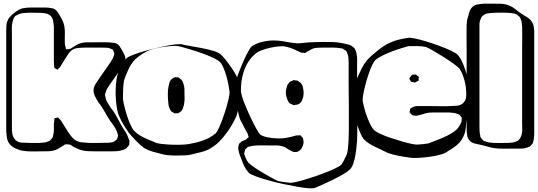

<svg xmlns="http://www.w3.org/2000/svg" viewBox="-20 -780 2936 1048"><path d="M586 46H498Q479 46 458.5 45Q438 44 419 38Q409 35 399 30Q389 25 379 20Q375 18 370 14Q365 10 360 9Q357 8 353 8Q349 8 346 8Q344 8 341.5 7.5Q339 7 337 8Q334 9 330.5 11Q327 13 325 15Q314 21 304 28Q294 35 282 39Q264 45 245 45.5Q226 46 208 46Q193 46 168.5 46.5Q144 47 119.5 45Q95 43 80 36Q67 32 55 25Q43 18 34 8Q21 -7 18 -27.5Q15 -48 14 -67Q14 -82 14 -106Q14 -130 14 -153.5Q14 -177 14 -192V-611Q14 -625 15 -640.5Q16 -656 22 -669Q25 -677 31 -684Q37 -691 43 -697Q56 -709 72 -720Q88 -731 105 -735Q116 -737 127 -738Q138 -739 148 -739H225Q235 -739 244.5 -738Q254 -737 264 -735L275 -732Q283 -728 289.5 -720.5Q296 -713 301 -705Q310 -690 318.5 -673.5Q327 -657 331 -639Q335 -617 334 -591.5Q333 -566 334 -543Q334 -536 335.5 -531Q337 -526 339 -519Q339 -514 342 -511Q344 -510 345.5 -510.5Q347 -511 348 -511Q352 -512 356.5 -512Q361 -512 365 -514Q378 -522 391.5 -531Q405 -540 420 -544Q436 -549 453 -549Q470 -549 486 -549Q508 -549 530 -549.5Q552 -550 574 -549Q588 -548 603 -546Q618 -544 628 -533Q630 -532 632 -529Q634 -526 635 -524Q639 -518 642.5 -512Q646 -506 650 -499Q652 -494 655.5 -488Q659 -482 661 -477Q665 -465 665 -456Q665 -453 664 -450Q663 -447 662 -444Q658 -433 651.5 -423Q645 -413 638 -403Q624 -381 608.5 -360Q593 -339 579 -318Q572 -308 566 -298Q560 -288 557 -276Q556 -274 555 -271Q554 -268 553 -265Q553 -260 555 -254Q557 -237 566 -221.5Q575 -206 584 -192Q598 -177 612.5 -151Q627 -125 640.5 -99.5Q654 -74 666 -59Q671 -50 675 -41.5Q679 -33 682 -23Q686 -16 687 -10Q687 -7 686.5 -4Q686 -1 686 1Q685 4 685.5 7.5Q686 11 684 13Q683 14 681 16.5Q679 19 677 21Q676 22 674 24.5Q672 27 670 29Q663 35 653 38Q643 41 633 43Q623 45 611 45.5Q599 46 586 46ZM45 -585V-94Q45 -80 45.5 -64Q46 -48 52 -34Q62 -12 84 -4Q91 -2 98.5 -1.5Q106 -1 113 -1Q126 0 138.5 0Q151 0 163 0H198Q209 -1 220.5 -2Q232 -3 242 -8Q244 -9 247.5 -10Q251 -11 252 -12Q254 -14 256 -16.5Q258 -19 259 -20Q261 -22 263 -24.5Q265 -27 266 -28Q268 -31 268.5 -34.5Q269 -38 270 -41Q274 -55 274 -69.5Q274 -84 274 -97Q274 -112 277 -127Q277 -128 277 -131Q277 -134 278 -135Q279 -136 282 -136Q285 -136 286 -136Q288 -137 292 -138Q296 -139 297 -138Q299 -138 301 -134Q304 -131 307.5 -128Q311 -125 314 -120Q324 -104 334 -88Q344 -72 354 -56Q362 -45 370.5 -34Q379 -23 391 -15Q408 -5 427.5 -3Q447 -1 466 0Q489 0 521.5 0Q554 0 576 -1Q582 -2 589.5 -3Q597 -4 602 -7Q604 -8 606.5 -10Q609 -12 610 -13Q616 -17 619 -20Q620 -22 620 -26Q624 -34 624 -40Q624 -43 623 -46.5Q622 -50 621 -53Q617 -67 610 -79Q603 -91 595 -102Q582 -117 569.5 -139Q557 -161 544 -183Q531 -205 518 -220Q508 -236 498.5 -254.5Q489 -273 491 -293Q493 -308 502 -322Q511 -336 519 -348L583 -440Q589 -449 594 -458.5Q599 -468 602 -478Q602 -480 603 -483Q604 -486 604 -488Q604 -491 602.5 -494Q601 -497 600 -499Q599 -501 598.5 -504Q598 -507 597 -508Q596 -510 592 -511Q588 -512 586 -513Q576 -519 563 -519.5Q550 -520 538 -520H440Q421 -520 402 -517.5Q383 -515 368 -503Q356 -493 348 -478Q340 -466 332.5 -454Q325 -442 317 -429Q315 -425 312.5 -421Q310 -417 307 -413L297 -404Q295 -400 293 -400Q292 -400 291 -401Q290 -402 288 -403Q281 -406 277 -409Q276 -411 275.5 -416.5Q275 -422 275 -425Q274 -436 274 -447.5Q274 -459 274 -470Q274 -481 274 -503.5Q274 -526 274 -551.5Q274 -577 274 -599.5Q274 -622 274 -633Q273 -651 269 -670Q265 -689 249 -699Q239 -706 226 -707.5Q213 -709 202 -710Q180 -710 157.5 -710.5Q135 -711 112 -709Q101 -708 91 -705.5Q81 -703 72 -697Q66 -695 63 -692Q56 -685 53 -676.5Q50 -668 48 -659Q44 -642 44.5 -623.5Q45 -605 45 -585Z M1285 -262Q1286 -240 1282.5 -205Q1279 -170 1270 -145Q1260 -123 1245 -97Q1230 -71 1212 -48Q1196 -27 1177.5 -8Q1159 11 1136 25Q1114 41 1079 50Q1044 59 1021 64Q1010 67 988.5 68Q967 69 942.5 69Q918 69 896.5 67Q875 65 864 61Q842 56 816 48.5Q790 41 767 28Q745 12 721.5 -12.5Q698 -37 680 -59Q667 -79 654 -100Q641 -121 632 -143Q624 -158 619.5 -182Q615 -206 613 -229.5Q611 -253 611 -268Q611 -283 612 -305Q613 -327 616.5 -349Q620 -371 626 -386Q631 -398 636.5 -410.5Q642 -423 649 -433Q654 -441 659.5 -448Q665 -455 671 -462Q680 -471 711 -482.5Q742 -494 783 -505Q824 -516 865 -525Q906 -534 937 -537.5Q968 -541 977 -537Q988 -534 1017.5 -529Q1047 -524 1081.5 -517.5Q1116 -511 1145.5 -502Q1175 -493 1186 -482Q1201 -468 1219 -444.5Q1237 -421 1252 -397.5Q1267 -374 1274 -359Q1281 -337 1283 -311Q1285 -285 1285 -262ZM1156 -51Q1165 -60 1175.5 -83Q1186 -106 1196.5 -135.5Q1207 -165 1215.5 -194Q1224 -223 1229 -246Q1234 -269 1233 -278Q1232 -289 1228 -311.5Q1224 -334 1217 -360Q1210 -386 1200.5 -408.5Q1191 -431 1180 -442Q1171 -451 1147.5 -462.5Q1124 -474 1093 -485.5Q1062 -497 1031 -506.5Q1000 -516 976.5 -522.5Q953 -529 944 -529Q928 -530 911.5 -528.5Q895 -527 878 -525Q856 -522 827 -515.5Q798 -509 773 -495Q758 -487 744.5 -477.5Q731 -468 718 -456Q696 -434 680 -399Q664 -364 657 -341Q653 -319 652 -291.5Q651 -264 651 -241Q652 -230 657.5 -205.5Q663 -181 672 -152.5Q681 -124 692 -99.5Q703 -75 714 -64Q737 -42 768.5 -27.5Q800 -13 822 -5Q833 2 861.5 5.5Q890 9 924 10Q958 11 986.5 9Q1015 7 1026 3Q1049 -1 1072.5 -8Q1096 -15 1118 -26Q1140 -38 1156 -51ZM981 -324Q986 -311 986.5 -297Q987 -283 987 -269Q988 -254 987.5 -238.5Q987 -223 984 -208Q982 -200 979 -190.5Q976 -181 970 -174Q967 -171 961.5 -167.5Q956 -164 953 -162Q951 -161 947.5 -161.5Q944 -162 941 -162Q940 -162 937 -161.5Q934 -161 932 -161Q931 -162 929 -163.5Q927 -165 925 -166L915 -172Q912 -175 909.5 -180.5Q907 -186 905 -190Q901 -198 900 -207.5Q899 -217 898 -225Q896 -246 896 -267.5Q896 -289 900 -309Q902 -320 905 -330Q908 -340 918 -349Q922 -351 926.5 -354.5Q931 -358 935 -359L943 -358Q946 -358 949.5 -358Q953 -358 955 -357Q957 -356 958.5 -354.5Q960 -353 961 -352Q964 -350 967 -347.5Q970 -345 972 -343Q975 -339 977.5 -333.5Q980 -328 981 -324ZM944 -311Q946 -311 946 -310Q946 -311 943 -313.5Q940 -316 940 -316Q937 -316 940 -313Q942 -313 944 -311Z M1929 -408 1930 -149Q1930 -134 1930 -107.5Q1930 -81 1930 -54Q1930 -27 1929 -12Q1928 -1 1926 20.5Q1924 42 1920 66.5Q1916 91 1908.5 112.5Q1901 134 1890 145Q1879 156 1852.5 171.5Q1826 187 1795 202Q1764 217 1737.5 229Q1711 241 1700 245Q1693 249 1666 247.5Q1639 246 1600.5 239Q1562 232 1520 223Q1478 214 1440 203Q1402 192 1375 182Q1348 172 1340 165Q1318 142 1306 111Q1294 80 1286 58Q1284 50 1282 41.5Q1280 33 1280 26Q1280 24 1281 21Q1282 18 1282 16Q1283 14 1283.5 10.5Q1284 7 1285 5Q1286 2 1291 0Q1293 -2 1295.5 -5Q1298 -8 1301 -9Q1306 -12 1311.5 -13.5Q1317 -15 1321 -17L1327 -23Q1329 -25 1332.5 -27.5Q1336 -30 1337 -32Q1338 -33 1336.5 -35.5Q1335 -38 1335 -39Q1334 -44 1332.5 -48.5Q1331 -53 1328 -57Q1321 -70 1313.5 -83.5Q1306 -97 1300 -111Q1291 -122 1284 -150Q1277 -178 1271.5 -210.5Q1266 -243 1263.5 -271Q1261 -299 1261 -310Q1261 -321 1271.5 -351.5Q1282 -382 1297 -418.5Q1312 -455 1327.5 -485.5Q1343 -516 1354 -527Q1371 -539 1395 -547Q1428 -557 1463 -559Q1495 -560 1530 -554Q1547 -551 1563.5 -548Q1580 -545 1597 -544Q1607 -543 1617.5 -544Q1628 -545 1638 -546Q1661 -549 1693 -550Q1725 -551 1747 -551Q1770 -551 1796 -550.5Q1822 -550 1844 -545Q1854 -543 1864 -541Q1874 -539 1884 -536Q1887 -535 1890.5 -534Q1894 -533 1897 -531L1906 -524Q1908 -522 1911 -520Q1914 -518 1915 -516Q1920 -509 1923 -499.5Q1926 -490 1927 -482Q1930 -464 1929.5 -445.5Q1929 -427 1929 -408ZM1884 -66V-219Q1884 -230 1883.5 -260.5Q1883 -291 1883 -327Q1883 -363 1883 -393.5Q1883 -424 1883 -435Q1883 -449 1882 -463.5Q1881 -478 1875 -491Q1874 -493 1873 -496Q1872 -499 1870 -500Q1869 -503 1865.5 -505Q1862 -507 1860 -508Q1857 -511 1853 -513Q1851 -515 1848 -515Q1845 -515 1843 -516Q1833 -518 1823 -519Q1813 -520 1803 -520H1734Q1722 -520 1708.5 -519Q1695 -518 1684 -513Q1677 -510 1670 -505.5Q1663 -501 1655 -497Q1651 -493 1646 -491Q1643 -490 1637 -492Q1634 -492 1630.5 -492Q1627 -492 1623 -493Q1619 -495 1613.5 -497.5Q1608 -500 1603 -502Q1588 -510 1572.5 -516Q1557 -522 1540 -525Q1529 -529 1505.5 -527Q1482 -525 1455.5 -519.5Q1429 -514 1405.5 -504.5Q1382 -495 1371 -484Q1354 -470 1341 -451Q1328 -432 1319 -412Q1311 -394 1306 -374.5Q1301 -355 1298 -335Q1295 -311 1295 -286Q1294 -277 1301.5 -252.5Q1309 -228 1322 -197Q1335 -166 1350 -134.5Q1365 -103 1378.5 -78.5Q1392 -54 1401 -45Q1416 -35 1443 -30Q1470 -25 1497 -24.5Q1524 -24 1539 -27Q1565 -31 1591 -39Q1596 -41 1601 -41Q1606 -41 1611 -41Q1613 -41 1616 -41.5Q1619 -42 1620 -41Q1623 -40 1625 -35Q1627 -33 1630 -30.5Q1633 -28 1634 -25Q1635 -24 1635 -21.5Q1635 -19 1635 -17Q1636 -13 1636.5 -9.5Q1637 -6 1637 -3Q1636 13 1627 28Q1626 30 1624.5 32.5Q1623 35 1621 37Q1620 38 1618 39Q1616 40 1614 42Q1612 43 1608.5 45.5Q1605 48 1602 49Q1592 51 1581 49Q1578 48 1574.5 46Q1571 44 1569 43Q1557 38 1546.5 30.5Q1536 23 1524 19Q1508 14 1490 14Q1472 14 1455 14Q1433 14 1411 13.5Q1389 13 1367 15Q1360 16 1354 17Q1348 18 1341 20Q1337 20 1333 22Q1331 23 1329 25.5Q1327 28 1325 30Q1324 31 1321.5 32.5Q1319 34 1318 36Q1316 42 1316 47Q1315 49 1314 52Q1313 55 1313 58Q1313 60 1314 63Q1315 66 1316 68Q1322 89 1336 108Q1347 119 1368 133.5Q1389 148 1413.5 162.5Q1438 177 1460 189Q1482 201 1494 207Q1510 211 1525.5 213Q1541 215 1557 217Q1566 220 1595 213.5Q1624 207 1662 195Q1700 183 1738 169Q1776 155 1805 141.5Q1834 128 1843 119Q1856 101 1865 79Q1875 64 1878.5 35Q1882 6 1883 -22.5Q1884 -51 1884 -66ZM1633 -307Q1635 -299 1635 -294Q1638 -281 1637 -265Q1636 -249 1630 -236L1624 -223Q1615 -214 1607 -210Q1599 -208 1592 -208Q1588 -206 1584 -206Q1583 -206 1581.5 -207Q1580 -208 1579 -208Q1575 -210 1570.5 -211.5Q1566 -213 1562 -216Q1558 -218 1555 -223.5Q1552 -229 1549 -235Q1548 -240 1546 -244.5Q1544 -249 1543 -253Q1536 -281 1546 -306Q1547 -309 1547.5 -312Q1548 -315 1549 -317Q1551 -320 1555 -325.5Q1559 -331 1562 -333Q1566 -336 1573 -338Q1575 -339 1577.5 -340.5Q1580 -342 1581 -342Q1584 -343 1588 -342Q1592 -341 1595 -341Q1597 -340 1599.5 -340.5Q1602 -341 1604 -340Q1606 -339 1608 -337.5Q1610 -336 1611 -335Q1613 -333 1616.5 -331Q1620 -329 1622 -327Q1629 -318 1633 -307Z M2518 -57Q2515 -48 2511 -38.5Q2507 -29 2502 -21Q2489 0 2468.5 16Q2448 32 2426 44Q2415 55 2387.5 63Q2360 71 2327.5 75.5Q2295 80 2267.5 81.5Q2240 83 2229 82Q2214 80 2184.5 75.5Q2155 71 2125.5 63.5Q2096 56 2081 47Q2059 36 2025.5 20.5Q1992 5 1969 -17Q1958 -28 1946 -55.5Q1934 -83 1924 -115.5Q1914 -148 1907.5 -175.5Q1901 -203 1901 -214Q1902 -234 1904 -254Q1906 -274 1911 -293Q1915 -310 1920.5 -327.5Q1926 -345 1933 -361Q1943 -384 1955 -408Q1967 -432 1984 -452Q1997 -466 2011 -478.5Q2025 -491 2040 -503Q2056 -516 2073 -527.5Q2090 -539 2109 -547Q2132 -558 2158 -564Q2184 -570 2206 -573Q2215 -576 2242.5 -570.5Q2270 -565 2306 -554Q2342 -543 2377.5 -530Q2413 -517 2440.5 -504Q2468 -491 2477 -482Q2491 -467 2501.5 -444.5Q2512 -422 2519.5 -399Q2527 -376 2531 -361Q2535 -340 2535.5 -318.5Q2536 -297 2537 -275Q2537 -253 2538.5 -230Q2540 -207 2538 -184Q2537 -168 2532.5 -152.5Q2528 -137 2526 -120Q2524 -105 2523 -89.5Q2522 -74 2518 -57ZM2209 -528Q2198 -525 2173 -517.5Q2148 -510 2119 -499Q2090 -488 2065 -475.5Q2040 -463 2029 -452Q2020 -443 2009.5 -420.5Q1999 -398 1989.5 -368.5Q1980 -339 1972.5 -309.5Q1965 -280 1961.5 -257.5Q1958 -235 1960 -226Q1962 -215 1967.5 -193.5Q1973 -172 1981.5 -148Q1990 -124 2000.5 -102.5Q2011 -81 2022 -70Q2031 -61 2054.5 -50Q2078 -39 2109 -28.5Q2140 -18 2171 -9Q2202 0 2225.5 5Q2249 10 2258 9Q2287 8 2317 3Q2328 -1 2349 -9Q2370 -17 2394 -27Q2418 -37 2439 -49Q2460 -61 2471 -72Q2486 -87 2495 -106Q2496 -108 2497 -110.5Q2498 -113 2499 -115Q2500 -118 2499.5 -121Q2499 -124 2500 -127Q2500 -129 2500.5 -132.5Q2501 -136 2500 -138Q2499 -140 2497 -142.5Q2495 -145 2493 -147Q2492 -149 2490 -151.5Q2488 -154 2486 -155Q2483 -157 2475 -159Q2465 -163 2454.5 -164Q2444 -165 2433 -166H2369Q2356 -166 2342.5 -166Q2329 -166 2315 -164Q2303 -162 2291.5 -158Q2280 -154 2268 -152Q2264 -151 2260 -149.5Q2256 -148 2252 -148Q2248 -148 2244 -149Q2240 -150 2236 -150Q2235 -151 2233.5 -150.5Q2232 -150 2231 -151Q2229 -153 2226.5 -155.5Q2224 -158 2222 -160Q2221 -161 2219 -163Q2217 -165 2216 -166Q2215 -168 2216 -172Q2217 -176 2218 -177Q2218 -179 2218 -182Q2218 -185 2219 -186Q2220 -188 2223.5 -189.5Q2227 -191 2228 -192Q2242 -201 2259 -201Q2276 -201 2292 -201Q2303 -201 2325.5 -201Q2348 -201 2374.5 -200.5Q2401 -200 2423.5 -200.5Q2446 -201 2457 -202Q2465 -202 2474.5 -203Q2484 -204 2492 -207Q2512 -215 2521 -237Q2524 -244 2524.5 -253Q2525 -262 2525 -269Q2525 -300 2517 -334Q2512 -354 2505 -372.5Q2498 -391 2487 -407Q2476 -418 2450.5 -436Q2425 -454 2395.5 -472.5Q2366 -491 2340.5 -505.5Q2315 -520 2304 -524Q2282 -528 2258 -528.5Q2234 -529 2209 -528ZM2217 -357 2226 -368Q2227 -369 2227.5 -370Q2228 -371 2229 -372Q2231 -373 2235 -372.5Q2239 -372 2241 -373Q2243 -373 2246 -373.5Q2249 -374 2250 -373Q2253 -372 2256 -369Q2259 -366 2261 -364Q2265 -362 2266 -360Q2267 -359 2266 -355Q2265 -351 2265 -349Q2265 -348 2265.5 -345Q2266 -342 2265 -340Q2264 -339 2260.5 -337.5Q2257 -336 2255 -335Q2253 -334 2250 -332Q2247 -330 2245 -330Q2244 -329 2241.5 -330Q2239 -331 2237 -331Q2235 -332 2230.5 -332.5Q2226 -333 2224 -334Q2222 -336 2220.5 -339.5Q2219 -343 2217 -345Q2216 -347 2215 -348Q2214 -349 2214 -350Q2214 -351 2217 -357Z M2790 31Q2768 31 2736 31.5Q2704 32 2681 29Q2664 27 2648 22Q2632 17 2615 13Q2596 8 2574 4Q2552 0 2540 -17Q2533 -25 2531 -36Q2529 -47 2528 -57Q2527 -72 2527 -87.5Q2527 -103 2527 -118V-540Q2527 -555 2526.5 -584Q2526 -613 2527 -642Q2528 -671 2534 -686Q2537 -698 2541 -712Q2545 -726 2553 -736Q2566 -752 2585 -755.5Q2604 -759 2623 -760H2668Q2691 -760 2714 -759.5Q2737 -759 2758 -750Q2777 -743 2793.5 -729.5Q2810 -716 2826 -705Q2841 -695 2857 -686Q2873 -677 2883 -661Q2891 -650 2893 -636.5Q2895 -623 2896 -610V-53Q2896 -41 2895 -30Q2894 -19 2891 -8L2888 2Q2887 3 2885.5 5Q2884 7 2882 9Q2880 11 2877.5 14.5Q2875 18 2872 20Q2869 21 2865.5 22Q2862 23 2859 25Q2843 31 2825 31Q2807 31 2790 31ZM2597 -606V-91Q2597 -79 2597.5 -66.5Q2598 -54 2601 -42Q2601 -37 2603 -31L2610 -22Q2612 -21 2613.5 -18.5Q2615 -16 2616 -14Q2621 -10 2627 -9Q2638 -4 2649.5 -2.5Q2661 -1 2674 0Q2694 1 2715 0.5Q2736 0 2756 0Q2767 -1 2776.5 -2Q2786 -3 2796 -7Q2798 -9 2801.5 -10Q2805 -11 2807 -12Q2815 -18 2820.5 -28.5Q2826 -39 2828 -49Q2831 -63 2830.5 -78Q2830 -93 2830 -107V-520Q2830 -543 2830.5 -576.5Q2831 -610 2830 -632Q2829 -644 2828 -655Q2827 -666 2822 -676Q2821 -678 2820 -681.5Q2819 -685 2817 -686Q2816 -688 2814.5 -689.5Q2813 -691 2811 -692Q2808 -694 2805.5 -697Q2803 -700 2800 -701Q2793 -705 2784 -706.5Q2775 -708 2767 -709Q2745 -711 2713 -711Q2681 -711 2658 -709Q2651 -708 2643 -707Q2635 -706 2629 -703Q2626 -702 2624 -700.5Q2622 -699 2620 -697Q2618 -696 2615.5 -694Q2613 -692 2611 -690Q2609 -689 2608 -686Q2607 -683 2606 -681Q2597 -665 2597 -645.5Q2597 -626 2597 -606Z"/></svg>

Font: Rubik Vinyl
Style: Regular
Weight: 400
Designer: Hubert and Fischer, NaN
Foundry: Hubert and Fischer, NaN
Version: Version 2.200